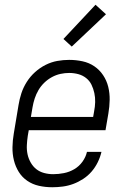

<svg xmlns="http://www.w3.org/2000/svg" viewBox="-20 -780 540 808"><path d="M200 8Q171 8 144 2Q117 -4 95 -19Q73 -34 59 -56.5Q45 -79 38.5 -105.5Q32 -132 32.5 -160.5Q33 -189 38 -218L58 -338Q62 -363 70 -387.5Q78 -412 92.5 -435Q107 -458 127.5 -476.5Q148 -495 172 -507Q196 -519 221 -523.5Q246 -528 271 -528Q300 -528 327.5 -522Q355 -516 377 -501Q399 -486 414 -463.5Q429 -441 435.5 -414.5Q442 -388 441.5 -359.5Q441 -331 436 -302L424 -232H101L97 -209Q94 -189 93 -169Q92 -149 96 -130.5Q100 -112 109.5 -95.5Q119 -79 133 -68Q147 -57 165.5 -52Q184 -47 204 -47Q226 -47 249 -51.5Q272 -56 292.5 -68Q313 -80 327 -99.5Q341 -119 346 -141H407Q402 -119 391.5 -97.5Q381 -76 365.5 -58Q350 -40 330 -27Q310 -14 288.5 -6Q267 2 244.5 5Q222 8 200 8ZM372 -288 376 -311Q380 -331 380.5 -350.5Q381 -370 377 -388.5Q373 -407 365 -423.5Q357 -440 342.5 -451.5Q328 -463 309.5 -468Q291 -473 271 -473Q253 -473 234.5 -469Q216 -465 198.5 -455.5Q181 -446 166.5 -432Q152 -418 142 -401Q132 -384 126 -365.5Q120 -347 117 -329L110 -288ZM282 -584 247 -616 382 -760 426 -720Z"/></svg>

Font: Iosevka Light Oblique
Style: Regular
Weight: 300
Italic angle: -9°
Monospace: yes
Designer: Belleve Invis
Foundry: Belleve Invis
Version: Version 32.5.0; ttfautohint (v1.8.4)